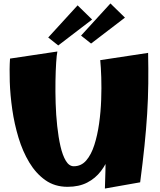

<svg xmlns="http://www.w3.org/2000/svg" viewBox="-20 -1073 925 1111"><path d="M371 8Q297 8 242.5 -30.5Q188 -69 149.5 -133Q111 -197 87 -276.5Q63 -356 51 -439.5Q39 -523 36.5 -600Q34 -677 38 -734L312 -775Q308 -756 305 -710.5Q302 -665 301 -604Q300 -543 302 -476Q304 -409 311 -344Q318 -279 330 -226.5Q342 -174 361 -142.5Q380 -111 407 -111Q450 -111 479 -144.5Q508 -178 526 -234.5Q544 -291 553.5 -358.5Q563 -426 565.5 -495.5Q568 -565 566 -625Q564 -685 560 -725L664 -511Q663 -462 659 -405Q655 -348 645 -289.5Q635 -231 615.5 -178Q596 -125 564 -83Q532 -41 484.5 -16.5Q437 8 371 8ZM587 18Q591 -90 591.5 -183Q592 -276 589 -362Q586 -448 579 -536.5Q572 -625 560 -725L837 -767Q839 -675 838 -588.5Q837 -502 831.5 -414Q826 -326 816 -229Q806 -132 791 -18ZM317 -810 259 -856 429 -1042 513 -960ZM507 -821 449 -867 619 -1053 703 -971Z"/></svg>

Font: Marhey
Style: Bold
Weight: 700
Designer: Nur Syamsi & Bustanul Arifin
Foundry: Namelatype
Version: Version 1.000